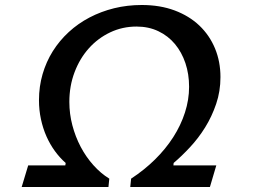

<svg xmlns="http://www.w3.org/2000/svg" viewBox="-20 -745 1008 765"><path d="M499 0 502.4 -33.2Q554.7 -67.4 597.4 -109.4Q640.1 -151.4 670.4 -198.7Q700.7 -246.1 717 -296.9Q733.4 -347.7 733.4 -399.4Q733.4 -449.7 718.8 -493.4Q704.1 -537.1 677 -569.6Q649.9 -602.1 611.1 -620.6Q572.3 -639.2 523.9 -639.2Q467.8 -639.2 418.9 -616Q370.1 -592.8 334 -552.5Q297.9 -512.2 277.1 -457.3Q256.3 -402.3 256.3 -338.9Q256.3 -291.5 268.3 -245.8Q280.3 -200.2 301.5 -159.9Q322.8 -119.6 352.1 -86.9Q381.3 -54.2 415.5 -33.2L412.1 0H66.4L92.3 -85.9H240.2L241.7 -95.7Q218.3 -116.2 198.7 -143.1Q179.2 -169.9 165 -201.9Q150.9 -233.9 143.1 -270.3Q135.3 -306.6 135.3 -345.7Q135.3 -400.4 149.7 -449.7Q164.1 -499 190.4 -541Q216.8 -583 253.9 -617.2Q291 -651.4 336.7 -675.3Q382.3 -699.2 434.8 -712.2Q487.3 -725.1 544.9 -725.1Q617.7 -725.1 675.8 -703.4Q733.9 -681.6 774.4 -643.1Q814.9 -604.5 836.7 -552Q858.4 -499.5 858.4 -438Q858.4 -381.3 841.3 -331.1Q824.2 -280.8 797.4 -237.5Q770.5 -194.3 737.3 -158.7Q704.1 -123 671.9 -95.7L670.9 -85.9H841.8L816.4 0Z"/></svg>

Font: Proza Libre
Style: Medium Italic
Weight: 500
Designer: Jasper de Waard
Foundry: Jasper de Waard
Version: Version 1.000; ttfautohint (v1.4.1.8-43bc)